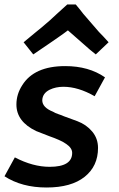

<svg xmlns="http://www.w3.org/2000/svg" viewBox="-36 -824 528 854"><path d="M400 -166Q400 -208 374 -239Q348 -270 308 -285L248 -307Q240 -311 224.5 -316Q209 -321 200 -327Q152 -346 152 -378Q153 -409 185 -425Q212 -438 246 -438Q312 -438 385 -396L431 -480Q359 -530 254 -530Q116 -530 63 -445Q37 -405 37 -359Q37 -283 125 -241L184 -218Q207 -210 225 -202Q244 -194 258 -184Q285 -166 285 -144Q285 -82 185 -82Q110 -82 30 -124L-16 -40Q61 10 171 10Q281 10 340.5 -37.5Q400 -85 400 -166ZM390 -582 447 -636Q424 -662 404 -682L334 -763Q323 -778 301 -804H263Q238 -782 214.5 -760Q191 -738 187.5 -735Q184 -732 169.5 -719.5Q155 -707 151.5 -704Q148 -701 121.5 -679.5Q95 -658 69 -636L112 -582L184 -631Q190 -635 221 -656.5Q252 -678 266 -689L364 -603Z"/></svg>

Font: Brisa Sans Medium
Style: Italic
Weight: 600
Italic angle: -8°
Designer: Dalton Maag Ltd
Foundry: Dalton Maag Ltd
Version: Version 1.101;July 10, 2019;FontCreator 11.5.0.2425 64-bit